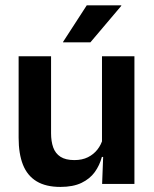

<svg xmlns="http://www.w3.org/2000/svg" viewBox="-20 -706 592 737"><path d="M176 -490V-194.5Q176 -163.5 184.2 -140.2Q192.5 -117 212.2 -104.2Q232 -91.5 265.5 -91.5Q295.5 -91.5 317.5 -102.5Q339.5 -113.5 354 -132Q368.5 -150.5 374.5 -173L394.5 -103.5H371Q362.5 -71.5 343.8 -45.5Q325 -19.5 292.8 -4Q260.5 11.5 212 11.5Q156 11.5 120.5 -10Q85 -31.5 68.2 -73.5Q51.5 -115.5 51.5 -177V-490ZM496 -490V0H372L376.5 -118.5L371.5 -128.5V-490ZM313 -685.5H445.5V-683.5L327 -543.5H222V-545Z"/></svg>

Font: Anek Bangla
Style: Semi-bold
Weight: 600
Designer: Sulekha Rajkumar (Bangla), Yesha Goshar (Latin)
Foundry: Ek Type
Version: Version 1.002;March 21, 2022;FontCreator 13.0.0.2683 64-bit